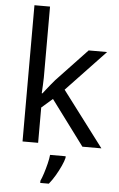

<svg xmlns="http://www.w3.org/2000/svg" viewBox="-63 -803 661 1067"><g transform="rotate(5 267.0 -269.5)"><path d="M172 -363Q172 -347 170.5 -321Q169 -295 168 -276H172Q178 -284 190 -299Q202 -314 214.5 -329.5Q227 -345 236 -355L407 -536H510L293 -307L525 0H419L233 -250L172 -197V0H85V-760H172ZM331 70Q327 88 314.5 115.5Q302 143 285.5 171Q269 199 251 221H203V209Q211 192 219.5 165.5Q228 139 235 110.5Q242 82 244 61H331Z"/></g></svg>

Font: Noto Sans Gunjala Gondi
Style: Regular
Weight: 400
Designer: Ek Type
Foundry: Ek Type
Version: Version 1.004